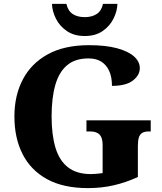

<svg xmlns="http://www.w3.org/2000/svg" viewBox="-20 -956 831 986"><path d="M432 10Q305 10 221.5 -36Q138 -82 96 -164.5Q54 -247 54 -358Q54 -466 97.5 -548.5Q141 -631 226 -677.5Q311 -724 437 -724Q524 -724 582 -708Q640 -692 669 -665.5Q698 -639 698 -606Q698 -570 662.5 -542.5Q627 -515 555 -515Q555 -560 541 -591Q527 -622 501 -639Q475 -656 434 -656Q366 -656 324.5 -621Q283 -586 264 -519.5Q245 -453 245 -358Q245 -263 265 -197Q285 -131 329.5 -96.5Q374 -62 447 -62Q461 -62 476.5 -63.5Q492 -65 507 -67V-209Q507 -235 500.5 -250.5Q494 -266 479.5 -273.5Q465 -281 441 -281H424V-338H754V-281H743Q723 -281 710.5 -273.5Q698 -266 693 -249.5Q688 -233 688 -205V-47Q627 -19 564.5 -4.5Q502 10 432 10ZM415 -771Q361 -771 323.5 -796.5Q286 -822 267 -860.5Q248 -899 247 -936H321Q329 -900 353.5 -884Q378 -868 415 -868Q452 -868 476.5 -884Q501 -900 509 -936H583Q582 -899 563 -860.5Q544 -822 507 -796.5Q470 -771 415 -771Z"/></svg>

Font: Noto Serif Gujarati ExtraBold
Style: Regular
Weight: 800
Version: Version 2.102